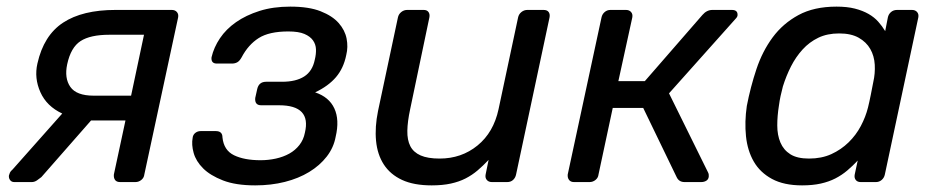

<svg xmlns="http://www.w3.org/2000/svg" viewBox="-20 -550 2826 580"><path d="M7 -20Q8 -24 10 -28.5Q12 -33 18 -38L168 -207Q121 -229 102 -271.5Q83 -314 93 -358Q112 -443 170.5 -481.5Q229 -520 329 -520H499Q509 -520 514.5 -513.5Q520 -507 518 -497L416 -23Q415 -13 407 -6.5Q399 0 389 0H343Q332 0 327.5 -6.5Q323 -13 324 -23L359 -186H255L105 -15Q99 -10 91.5 -5Q84 0 76 0H23Q15 0 10.5 -6Q6 -12 7 -20ZM263 -261H376L415 -445H310Q253 -445 223.5 -426Q194 -407 183 -356Q174 -314 192.5 -287.5Q211 -261 263 -261Z M562 -134Q563 -143 570 -148.5Q577 -154 586 -154H632Q652 -154 652 -135Q656 -96 687 -81Q718 -66 767 -66Q791 -66 813.5 -71Q836 -76 854 -86Q872 -96 884.5 -112Q897 -128 901 -149Q921 -232 823 -232H769Q749 -232 751 -254L757 -281Q762 -303 784 -303H832Q874 -303 899 -319Q924 -335 931 -370Q935 -386 934.5 -401Q934 -416 925.5 -428Q917 -440 899.5 -447.5Q882 -455 851 -455Q793 -455 761.5 -435Q730 -415 710 -377Q704 -366 697 -362Q690 -358 681 -358H635Q617 -358 619 -377Q626 -407 644.5 -434.5Q663 -462 693 -483Q723 -504 764 -517Q805 -530 857 -530Q913 -530 948.5 -516Q984 -502 1003 -480.5Q1022 -459 1027 -433.5Q1032 -408 1026 -384Q1018 -344 995 -317Q972 -290 932 -271Q974 -257 990 -222.5Q1006 -188 994 -137Q988 -104 967 -77Q946 -50 914 -30.5Q882 -11 840.5 -0.5Q799 10 751 10Q692 10 653.5 -5Q615 -20 593.5 -41.5Q572 -63 565 -88Q558 -113 562 -134Z M1122 -215 1182 -497Q1184 -507 1192 -513.5Q1200 -520 1210 -520H1260Q1270 -520 1274.5 -513.5Q1279 -507 1277 -497L1219 -220Q1211 -183 1210.5 -155Q1210 -127 1219.5 -108.5Q1229 -90 1250.5 -80.5Q1272 -71 1308 -71Q1374 -71 1422.5 -110.5Q1471 -150 1486 -220L1545 -497Q1547 -507 1555 -513.5Q1563 -520 1573 -520H1622Q1633 -520 1637.5 -513.5Q1642 -507 1640 -497L1539 -23Q1537 -13 1530 -6.5Q1523 0 1512 0H1466Q1456 0 1450.5 -6.5Q1445 -13 1447 -23L1456 -67Q1439 -49 1422.5 -35Q1406 -21 1386.5 -11Q1367 -1 1342 4.5Q1317 10 1284 10Q1230 10 1194.5 -6.5Q1159 -23 1139.5 -53Q1120 -83 1116 -124.5Q1112 -166 1122 -215Z M1695 -23 1797 -497Q1799 -507 1806.5 -513.5Q1814 -520 1824 -520H1871Q1881 -520 1886.5 -513.5Q1892 -507 1890 -497L1848 -305H1928L2102 -505Q2115 -520 2132 -520H2191Q2209 -520 2208 -504Q2208 -499 2201 -492L2001 -268L2119 -29Q2121 -25 2121 -22Q2121 -19 2121 -16Q2120 -8 2113.5 -4Q2107 0 2098 0H2048Q2031 0 2024 -15L1923 -224H1831L1788 -23Q1787 -13 1779 -6.5Q1771 0 1761 0H1714Q1704 0 1699 -6.5Q1694 -13 1695 -23Z M2236 -230Q2247 -287 2265 -341Q2283 -395 2314 -437Q2345 -479 2392 -504.5Q2439 -530 2507 -530Q2539 -530 2562.5 -524Q2586 -518 2603.5 -508Q2621 -498 2633 -484.5Q2645 -471 2654 -456L2662 -497Q2664 -507 2671.5 -513.5Q2679 -520 2690 -520H2735Q2745 -520 2750.5 -513.5Q2756 -507 2754 -497L2653 -23Q2651 -13 2643.5 -6.5Q2636 0 2626 0H2580Q2570 0 2565 -6.5Q2560 -13 2562 -23L2571 -65Q2556 -49 2539.5 -35Q2523 -21 2503.5 -11Q2484 -1 2459.5 4.5Q2435 10 2403 10Q2348 10 2312 -9.5Q2276 -29 2257 -62Q2238 -95 2233.5 -138.5Q2229 -182 2236 -230ZM2424 -71Q2462 -71 2491.5 -84.5Q2521 -98 2543.5 -120Q2566 -142 2580.5 -169.5Q2595 -197 2602 -225Q2606 -241 2610.5 -263.5Q2615 -286 2618 -302Q2624 -328 2622.5 -354.5Q2621 -381 2609 -402Q2597 -423 2574 -436Q2551 -449 2515 -449Q2479 -449 2452 -436Q2425 -423 2404.5 -400.5Q2384 -378 2369.5 -349.5Q2355 -321 2345 -289Q2341 -274 2338 -260Q2335 -246 2333 -231Q2328 -200 2328 -171Q2328 -142 2337.5 -119.5Q2347 -97 2367.5 -84Q2388 -71 2424 -71Z"/></svg>

Font: SVN-Rubik
Style: Italic
Weight: 400
Italic angle: -12°
Designer: Hubert and Fischer
Foundry: Hubert & Fischer
Version: Version 2.101; ttfautohint (v1.8.3)